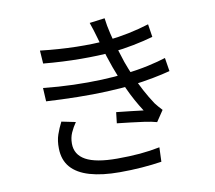

<svg xmlns="http://www.w3.org/2000/svg" viewBox="-89 -902 1178 1053"><g transform="rotate(-10 500.0 -375.0)"><path d="M179 -685Q284 -673 379.5 -671Q475 -669 552 -676Q613 -682 673.5 -694.5Q734 -707 788 -724L799 -652Q750 -638 689.5 -626Q629 -614 569 -608Q493 -601 392.5 -601.5Q292 -602 184 -612ZM160 -480Q245 -471 328 -468.5Q411 -466 485 -469Q559 -472 617 -479Q689 -487 748 -500Q807 -513 847 -526L859 -451Q818 -440 763 -429.5Q708 -419 645 -411Q583 -404 504 -400.5Q425 -397 337.5 -398.5Q250 -400 164 -405ZM502 -698Q496 -721 488.5 -743.5Q481 -766 474 -787L559 -798Q564 -756 575 -710.5Q586 -665 599 -621.5Q612 -578 624 -543Q638 -504 657 -460Q676 -416 699 -373Q722 -330 748 -291Q756 -280 765.5 -269.5Q775 -259 785 -248L744 -187Q716 -195 678 -200.5Q640 -206 600 -210.5Q560 -215 525 -219L532 -280Q572 -276 615 -271Q658 -266 682 -263Q640 -328 608.5 -397Q577 -466 555 -527Q543 -561 533.5 -590.5Q524 -620 516.5 -647Q509 -674 502 -698ZM305 -265Q287 -239 275 -212Q263 -185 263 -152Q263 -90 319.5 -59Q376 -28 494 -28Q564 -28 621 -33Q678 -38 732 -49L729 31Q677 39 618 43.5Q559 48 495 48Q397 48 328.5 28Q260 8 224.5 -33Q189 -74 188 -138Q187 -181 198.5 -214.5Q210 -248 227 -281Z"/></g></svg>

Font: Noto Sans JP Thin
Style: Regular
Weight: 400
Version: Version 2.004-H2;hotconv 1.0.118;makeotfexe 2.5.65603